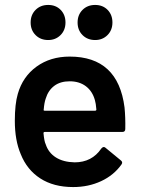

<svg xmlns="http://www.w3.org/2000/svg" viewBox="-20 -748 579 777"><path d="M487 -226Q487 -214 475 -214H161Q156 -214 156 -209Q159 -176 165 -164Q176 -130 206 -111Q236 -92 282 -91Q352 -91 390 -147Q395 -153 400 -153Q404 -153 407 -150L469 -99Q478 -92 472 -83Q441 -39 389.5 -15Q338 9 276 9Q197 9 143 -26Q89 -61 64 -124Q40 -180 40 -259Q40 -327 52 -368Q72 -438 128 -478.5Q184 -519 262 -519Q458 -519 484 -313Q488 -272 487 -226ZM165 -349Q159 -332 157 -305Q155 -300 161 -300H365Q370 -300 370 -305Q368 -330 364 -343Q354 -379 327.5 -399Q301 -419 262 -419Q224 -419 199.5 -400.5Q175 -382 165 -349ZM294 -657Q294 -688 314 -708Q334 -728 365 -728Q396 -728 415.5 -708Q435 -688 435 -657Q435 -626 415 -606Q395 -586 365 -586Q334 -586 314 -606Q294 -626 294 -657ZM104 -657Q104 -688 124 -708Q144 -728 175 -728Q206 -728 225.5 -708Q245 -688 245 -657Q245 -626 225 -606Q205 -586 175 -586Q144 -586 124 -606Q104 -626 104 -657Z"/></svg>

Font: Barlow SemiBold
Style: Regular
Weight: 600
Designer: Jeremy Tribby
Foundry: Tribby Type
Version: Version 1.422